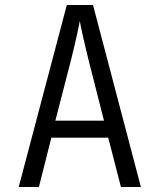

<svg xmlns="http://www.w3.org/2000/svg" viewBox="-20 -750 640 770"><path d="M55 0 248 -730H353L545 0H465L414 -198H186L136 0ZM202 -266H397L335 -510Q320 -571 311 -612Q302 -653 300 -666Q298 -653 289 -612Q280 -571 265 -510Z"/></svg>

Font: JetBrains Mono NL Light
Style: Regular
Weight: 300
Monospace: yes
Designer: Philipp Nurullin, Konstantin Bulenkov
Foundry: JetBrains
Version: Version 2.305; ttfautohint (v1.8.4.7-5d5b)